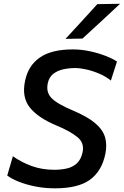

<svg xmlns="http://www.w3.org/2000/svg" viewBox="-20 -989 658 1020"><path d="M272.5 11.5Q217 11.5 167.2 1.5Q117.5 -8.5 79 -24Q40.5 -39.5 18.5 -56.5L48.5 -159Q93.5 -127 148.2 -107Q203 -87 269 -87Q304.5 -87 335.2 -94Q366 -101 388 -121Q410 -141 418.5 -179Q429.5 -229 391.8 -260.2Q354 -291.5 279.5 -322.5Q180.5 -364 137.8 -418.8Q95 -473.5 113 -558.5Q129.5 -640.5 191.8 -683.5Q254 -726.5 366 -726.5Q411.5 -726.5 457.2 -716.8Q503 -707 541.2 -692Q579.5 -677 601.5 -662L569 -561Q543.5 -582 508.8 -597Q474 -612 439.5 -619.8Q405 -627.5 380 -627.5Q347 -627.5 316.2 -620.8Q285.5 -614 263.2 -596.8Q241 -579.5 234 -547.5Q223.5 -499.5 253.2 -468.5Q283 -437.5 365 -403Q442.5 -370.5 484 -336Q525.5 -301.5 537.8 -260.8Q550 -220 539.5 -170.5Q520.5 -79.5 457.8 -34Q395 11.5 272.5 11.5ZM328 -782.5Q371.5 -829.5 413.2 -875Q455 -920.5 497 -967L618 -969Q567 -921 517 -875Q467 -829 418 -784Z"/></svg>

Font: Commissioner Medium
Style: Italic
Weight: 500
Italic angle: -12°
Designer: Kostas Bartsokas
Foundry: Kostas Bartsokas
Version: Version 1.000; ttfautohint (v1.8.3)